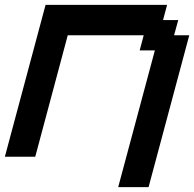

<svg xmlns="http://www.w3.org/2000/svg" viewBox="-20 -645 799 790"><path d="M466.3 125H591.3Q619.1 21 675 -187.3Q731 -395.5 758.8 -500H696.3L713.4 -562.5H650.9L667.5 -625H167.5Q139.6 -520.5 83.7 -312.3Q27.8 -104 0 0H125Q147 -83 191.9 -250Q236.8 -417 258.8 -500H571.3L554.7 -437.5H617.2Z"/></svg>

Font: Faithful 32x
Style: Oblique
Weight: 400
Foundry: Faithful Resource Pack
Version: Version 1.0; January 27, 2023